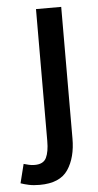

<svg xmlns="http://www.w3.org/2000/svg" viewBox="-92 -522 391 766"><g transform="rotate(-5 104.0 -139.0)"><path d="M36 211Q11 211 -7.5 207Q-26 203 -40 198L-21 122Q-11 125 0 127.5Q11 130 23 130Q58 130 69.5 106Q81 82 81 39L82 -489H183L182 38Q182 114 149.5 162.5Q117 211 36 211Z"/></g></svg>

Font: Assistant SemiBold
Style: Regular
Weight: 600
Designer: Hebrew By Ben Nathan, Latin by Paul Hunt
Version: Version 3.000